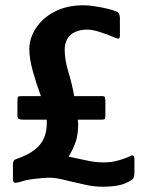

<svg xmlns="http://www.w3.org/2000/svg" viewBox="-20 -695 576 727"><path d="M370 12Q336 12 307.5 5.5Q279 -1 239 -10Q217 -16 197 -19.5Q177 -23 159 -22Q139 -21 108.5 -17.5Q78 -14 56 -6Q42 -2 35.5 -3.5Q29 -5 29 -16Q29 -30 29 -44Q29 -58 29 -72Q29 -81 32 -86Q35 -91 45 -94Q87 -109 111.5 -128Q136 -147 147.5 -174.5Q159 -202 157 -242Q134 -242 112 -242Q90 -242 67 -242Q56 -242 51 -245Q46 -248 46 -256Q46 -270 46 -283Q46 -296 46 -309Q46 -324 48 -327.5Q50 -331 58 -331Q78 -331 96.5 -331Q115 -331 135 -331Q118 -376 104.5 -424.5Q91 -473 91 -508Q91 -550 116 -588.5Q141 -627 187 -651Q233 -675 297 -675Q314 -675 337.5 -671.5Q361 -668 384.5 -662.5Q408 -657 424 -650Q430 -647 432 -640Q434 -633 434 -628Q434 -612 434 -595Q434 -578 434 -561Q434 -553 431.5 -550Q429 -547 416 -552Q387 -565 357.5 -574Q328 -583 312 -583Q282 -583 262.5 -573Q243 -563 234 -546Q225 -529 225 -508Q225 -467 238.5 -424Q252 -381 261 -331Q288 -331 315 -331Q342 -331 368 -331Q376 -331 377.5 -326Q379 -321 379 -309Q379 -297 379 -284Q379 -271 379 -258Q379 -248 377 -245Q375 -242 365 -242Q343 -242 320.5 -242Q298 -242 275 -242Q275 -239 275 -235Q275 -231 276 -227Q276 -188 267.5 -161Q259 -134 240 -102Q274 -95 296 -90Q318 -85 335.5 -82.5Q353 -80 372 -80Q401 -80 428 -87.5Q455 -95 475 -105Q489 -111 489 -93V-42Q489 -27 485.5 -21.5Q482 -16 479 -14Q455 2 428 7Q401 12 370 12Z"/></svg>

Font: Glory Thin
Style: Bold
Weight: 700
Version: Version 1.011